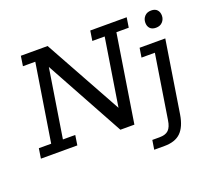

<svg xmlns="http://www.w3.org/2000/svg" viewBox="-126 -747 1192 1081"><g transform="rotate(-20 470.0 -206.0)"><path d="M5.9 0 15.1 -59.3H89L162.8 -523.7H88.8L97.9 -583H258.3L523.8 -102.5L509.2 -86.9L578.6 -523.7H504.6L513.8 -583H732L722.8 -523.7H648.8L566 0H482.1L214.9 -487.5L227.4 -488.4L159.3 -59.3H233.2L224.1 0ZM622.5 171 631.4 115.4H674.8Q711.4 115.4 729 97.9Q746.6 80.4 752.4 41.1L812.8 -341H732.7L741.6 -396.7H895.4L827.3 34.6Q815.8 104.9 782.1 137.9Q748.5 171 683.8 171ZM867.6 -470.9Q844 -470.9 832 -483.8Q820 -496.7 820 -517.7Q820 -540.4 834.4 -556.1Q848.8 -571.8 874 -571.8Q897.6 -571.8 909.6 -558.6Q921.6 -545.4 921.6 -524Q921.6 -502.6 907.2 -486.7Q892.8 -470.9 867.6 -470.9Z"/></g></svg>

Font: Rokkitt SemiBold
Style: Italic
Weight: 600
Italic angle: -9°
Designer: Vernon Adams
Foundry: Vernon Adams
Version: Version 3.103